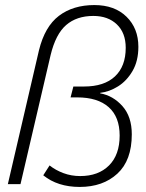

<svg xmlns="http://www.w3.org/2000/svg" viewBox="-20 -728 576 759"><path d="M295 11Q208 11 151 -35L176 -74Q200 -55 231 -43.5Q262 -32 297 -32Q369 -32 411 -74Q453 -116 453 -192Q453 -266 409.5 -304.5Q366 -343 285 -343H259L270 -386H312Q392 -386 434.5 -426Q477 -466 477 -539Q477 -598 442 -631.5Q407 -665 349 -665Q283 -665 241.5 -629Q200 -593 180 -510L61 0H11L134 -529Q157 -623 213 -665.5Q269 -708 353 -708Q433 -708 480 -662Q527 -616 527 -543Q527 -487 504 -447.5Q481 -408 446.5 -386.5Q412 -365 376 -361V-359Q427 -350 464 -308.5Q501 -267 501 -197Q501 -94 444 -41.5Q387 11 295 11Z"/></svg>

Font: Prodigy Sans Light
Style: Italic
Weight: 300
Italic angle: -13°
Designer: Wei Huang
Foundry: Wei Huang
Version: Version 1.003; ttfautohint (v1.8.3)